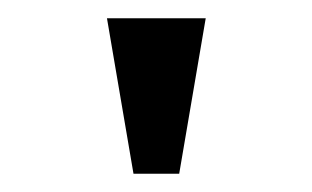

<svg xmlns="http://www.w3.org/2000/svg" viewBox="-20 -730 341 210"><path d="M176 -540H126L97 -710H205Z"/></svg>

Font: Play
Style: Regular
Weight: 400
Designer: Jonas Hecksher
Foundry: Jonas Hecksher, Playtypeª, e-types AS
Version: Version 1.002